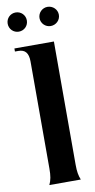

<svg xmlns="http://www.w3.org/2000/svg" viewBox="-99 -945 490 986"><g transform="rotate(-10 145.5 -451.5)"><path d="M75 0H239C230 -22 226 -43 226 -80V-722H20V-706H38C73 -706 90 -686 90 -642V-84C90 -44 86 -24 75 0ZM58 -803C86 -803 108 -825 108 -853C108 -881 86 -903 58 -903C30 -903 8 -881 8 -853C8 -825 30 -803 58 -803ZM224 -803C252 -803 275 -825 275 -853C275 -881 252 -903 224 -903C197 -903 174 -881 174 -853C174 -825 197 -803 224 -803Z"/></g></svg>

Font: Sinistre
Style: Bold
Weight: 700
Designer: Jules Durand
Foundry: Collletttivo
Version: Version 69.420;Glyphs 3.2 (3217)